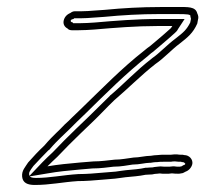

<svg xmlns="http://www.w3.org/2000/svg" viewBox="-20 -503 602 546"><path d="M43 0C45 17 58 23 79 23C122 23 157 15 201 12C224 12 249 10 271 8L307 5C317 4 328 2 337 1C357 -1 375 -2 394 -6C400 -6 407 -7 413 -7C417 -8 422 -9 427 -9C432 -10 437 -10 442 -9H460L469 -10C476 -9 481 -9 487 -9C490 -9 492 -9 495 -10C499 -10 503 -12 508 -15C517 -18 525 -27 527 -37C529 -50 518 -62 504 -62C501 -63 499 -63 496 -63C492 -63 488 -63 483 -64C478 -64 472 -64 466 -63H449C442 -63 435 -63 428 -62C422 -62 415 -61 409 -60C393 -60 376 -55 360 -55C342 -53 326 -49 306 -49C287 -47 267 -44 246 -44L209 -41C175 -38 144 -35 115 -30C124 -39 133 -48 143 -57C155 -69 164 -79 176 -91C198 -113 222 -136 245 -158C263 -175 286 -200 305 -218C344 -251 381 -289 422 -321C447 -338 468 -362 491 -379C514 -397 529 -409 541 -436L543 -447C545 -453 544 -459 541 -465C536 -485 513 -483 485 -483H435C382 -483 329 -480 278 -475L249 -473C235 -472 225 -471 212 -471H193C188 -471 184 -469 180 -466C170 -462 163 -454 161 -444C159 -434 164 -426 172 -422C174 -419 179 -417 184 -417H203C220 -417 232 -418 248 -419C306 -424 367 -429 427 -429H470C469 -427 467 -424 466 -423C453 -411 441 -401 427 -389L408 -373C402 -369 396 -364 390 -359C325 -308 269 -250 210 -193L185 -169C178 -162 171 -155 164 -149C156 -140 146 -131 140 -125L125 -110C119 -104 113 -97 106 -89C90 -74 74 -57 60 -41C52 -28 41 -18 43 0ZM62 -1 116 -10C144 -15 174 -18 208 -21L243 -24C266 -24 285 -27 303 -29C325 -29 342 -33 357 -35C377 -35 393 -40 405 -40H407H408C414 -41 420 -42 424 -42H425H427C432 -43 439 -43 446 -43H465H466C469 -44 474 -44 478 -44C486 -43 489 -43 493 -43H495L497 -42H500C503 -42 507 -38 507 -37C507 -36 505 -34 504 -34L501 -33L498 -31C497 -31 497 -30 497 -30H495L492 -29H490C484 -29 481 -29 475 -30H472L462 -29H447C439 -30 433 -30 428 -29C420 -28 417 -28 414 -27C405 -27 402 -26 398 -26H396H394C377 -22 359 -21 338 -19C328 -18 317 -16 309 -15L272 -12C250 -10 226 -8 204 -8H203C157 -5 122 3 82 3C69 3 66 0 64 -2C64 -5 64 -3 63 -5C62 -13 64 -16 75 -31C89 -46 104 -62 118 -76H119L120 -77C127 -85 132 -91 138 -97L153 -112C157 -116 169 -127 178 -136L198 -156L223 -180C282 -238 338 -294 401 -344L402 -345C408 -350 412 -354 417 -357L418 -358L438 -375C452 -387 464 -397 477 -409C485 -416 486 -420 486 -420L505 -449H430C369 -449 307 -444 250 -439C234 -438 222 -437 206 -437H188L187 -439L184 -440C181 -441 181 -443 181 -444C181 -445 182 -447 185 -448L189 -449L191 -451H209C223 -451 233 -452 247 -453L276 -455C327 -460 380 -463 432 -463H482C515 -463 521 -462 522 -457L521 -455L522 -454L523 -450V-449L521 -439C511 -419 502 -411 480 -394C452 -373 434 -352 412 -337L411 -336C368 -303 332 -264 294 -232H293V-231C273 -212 249 -187 232 -171C209 -149 185 -126 163 -104C151 -92 141 -81 130 -70C119 -60 111 -52 101 -42Z"/></svg>

Font: Scribbler
Style: ClrIta
Weight: 400
Designer: Mew Too
Foundry: Cannot Into Space Fonts
Version: Version 1.001